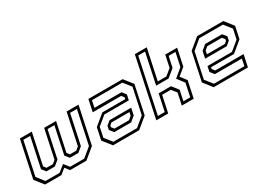

<svg xmlns="http://www.w3.org/2000/svg" viewBox="-26 -1338 2681 1975"><g transform="rotate(-30 1314.5 -350.0)"><path d="M112.5 -540H254L175.5 -172L199.5 -141.5H274.5L311.5 -172L383.5 -510H525L453 -172L477 -141.5H552L589 -172L667.5 -540H809L716 -103L591 0H397.5L357 -51L294 0H100.5L19.5 -103ZM136.5 -510 53 -117.5 122 -29.5H290L365.5 -91L414.5 -29.5H582L689 -117.5L772.5 -510H691.5L616.5 -157.5L559 -110.5H459L420 -159L488.5 -481.5H407.5L339 -159L280 -110.5H180L142.5 -157.5L217.5 -510Z M907 0 826 -103 856.5 -245.5 981 -348.5H1253L1257.5 -368L1233.5 -398.5H896L926 -540H1332.5L1413.5 -437L1342.5 -103L1217.5 0ZM986 -111 949 -157.5 958.5 -203 1005 -242H1262.5L1245 -159.5L1186.5 -111ZM928.5 -30H1209.5L1317.5 -119.5L1382 -422.5L1312.5 -510.5H951.5L934.5 -429.5H1255.5L1292.5 -382.5L1279 -319.5H988.5L884 -233.5L859.5 -117.5ZM1006 -141.5H1178.5L1215.5 -172L1224 -212H1011L985.5 -191L981.5 -172Z M1421 0 1570 -700H1711.5L1634.5 -339H1736.5L1809 -398.5L1839 -540H1980.5L1937.5 -339L1852.5 -269L1907.5 -197.5L1865.5 0H1724L1753.5 -138.5L1706.5 -197.5H1604.5L1562.5 0ZM1457.5 -30.5H1538.5L1581 -228.5H1727.5L1786.5 -153L1760.5 -30.5H1841.5L1874.5 -186L1811.5 -269L1909.5 -350L1943.5 -511H1862.5L1835.5 -383.5L1745.5 -309.5H1598L1674.5 -670.5H1593.5Z M2528.5 -540 2609.5 -437 2579 -294.5 2454.5 -191.5H2182.5L2178 -172L2202 -141.5H2539.5L2509.5 0H2103L2022 -103L2093 -437L2218 -540ZM2449.5 -429 2486.5 -382.5 2477 -337 2430.5 -298H2173L2190.5 -380.5L2249 -429ZM2507 -510H2226L2118 -420.5L2053.5 -117.5L2123 -29.5H2484L2501 -110.5H2180L2143 -157.5L2156.5 -220.5H2447L2551.5 -306.5L2576 -422.5ZM2429.5 -398.5H2257L2220 -368L2211.5 -328H2424.5L2450 -349L2454 -368Z"/></g></svg>

Font: Tourney Light
Style: Italic
Weight: 300
Italic angle: -12°
Version: Version 1.015